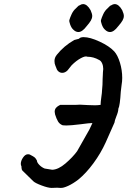

<svg xmlns="http://www.w3.org/2000/svg" viewBox="-20 -887 627 941"><path d="M579 -505Q579 -488 576 -471Q576 -470 572 -438Q568 -369 560 -354Q560 -340 550 -316Q542 -296 541 -286L498 -189Q474 -136 438 -87Q402 -38 364 -7Q338 13 314 24Q290 35 277 34Q272 33 260 33L233 34Q216 34 184 22Q152 10 143 1L96 -45Q88 -51 86.5 -58Q85 -65 85 -72Q82 -77 82 -84Q82 -99 93 -115Q104 -131 117 -131Q124 -131 127 -129Q145 -120 150.5 -115Q156 -110 161 -100Q161 -91 172.5 -79Q184 -67 199 -61L236 -55Q266 -56 301 -86Q336 -116 358 -146L418 -252L433 -284Q419 -284 375 -278Q327 -272 305 -272Q292 -272 287 -273Q272 -279 264.5 -291.5Q257 -304 250 -326Q248 -336 248 -339Q248 -351 255 -359Q262 -367 275 -373H350Q357 -374 372 -374Q385 -374 411 -372L446 -371Q457 -371 473 -373Q473 -386 477 -414Q480 -434 480 -443Q483 -470 483 -501Q484 -509 484 -520Q484 -531 486 -549Q486 -564 480.5 -576.5Q475 -589 466 -593Q438 -609 408 -609Q399 -614 376.5 -602Q354 -590 331 -567L311 -542Q299 -530 285 -530Q275 -530 267 -536.5Q259 -543 256 -554Q256 -555 251.5 -565Q247 -575 247 -588Q247 -604 258 -618Q293 -662 344 -691L367 -697Q373 -705 390 -705Q421 -705 468.5 -683Q516 -661 540 -635Q557 -616 568 -579.5Q579 -543 579 -505ZM320 -789Q323 -800 331 -817.5Q339 -835 352 -846Q355 -848 360 -854Q365 -860 370 -861Q379 -867 387 -867Q407 -867 424 -837Q432 -819 432 -809Q432 -798 425.5 -786.5Q419 -775 404 -758Q383 -730 364 -730Q351 -730 339 -742Q330 -750 324 -766.5Q318 -783 320 -789ZM475 -789Q478 -800 486 -817.5Q494 -835 507 -846Q510 -848 515 -854Q520 -860 525 -861Q534 -867 542 -867Q562 -867 579 -837Q587 -819 587 -809Q587 -798 580.5 -786.5Q574 -775 559 -758Q538 -730 519 -730Q506 -730 494 -742Q485 -750 479 -766.5Q473 -783 475 -789Z"/></svg>

Font: Caveat
Style: Bold
Weight: 700
Designer: Pablo Impallari
Foundry: Pablo Impallari
Version: Version 1.500; ttfautohint (v1.6)